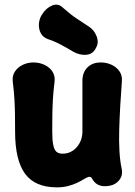

<svg xmlns="http://www.w3.org/2000/svg" viewBox="-20 -788 581 827"><path d="M504 -62Q511 -31 490.5 -8.5Q470 14 431 14Q412 14 398.5 5.5Q385 -3 377 -18Q374 -24 370 -25.5Q366 -27 361 -26Q352 -23 340 -15.5Q328 -8 311 0Q294 8 272.5 13.5Q251 19 225 19Q131 19 88 -39.5Q45 -98 45 -221Q45 -263 44.5 -296Q44 -329 42 -362.5Q40 -396 35 -436Q32 -461 44 -479.5Q56 -498 77.5 -508.5Q99 -519 124 -519Q150 -519 172 -508.5Q194 -498 206 -479.5Q218 -461 215 -436Q210 -396 208 -362.5Q206 -329 205.5 -296Q205 -263 205 -221Q205 -184 209.5 -163Q214 -142 223.5 -134Q233 -126 250 -126Q273 -126 292 -138Q311 -150 323 -172Q335 -194 335 -221Q335 -263 335 -297Q335 -331 335 -364.5Q335 -398 335 -440Q335 -476 356.5 -497.5Q378 -519 414 -519Q439 -519 460.5 -509Q482 -499 494.5 -481Q507 -463 505 -438Q501 -386 498 -333Q495 -280 493.5 -230Q492 -180 494.5 -137Q497 -94 504 -62ZM362 -674Q385 -660 396 -632Q407 -604 393 -581L392 -579Q379 -554 351 -552Q323 -550 296 -565Q268 -582 240.5 -596.5Q213 -611 185 -620Q165 -628 156 -644.5Q147 -661 147.5 -681.5Q148 -702 157 -719L162 -727Q179 -754 205 -764.5Q231 -775 252 -754Q287 -723 310.5 -708Q334 -693 362 -674Z"/></svg>

Font: Winky Sans
Style: Bold
Weight: 700
Designer: Simon Atzbach
Foundry: typofactur
Version: Version 1.205